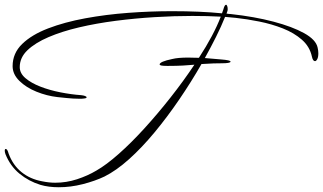

<svg xmlns="http://www.w3.org/2000/svg" viewBox="-38 -615 1358 807"><path d="M209 172Q166 172 132 162Q83 147 44 115Q5 83 -15 33Q-18 24 -18 19Q-18 11 -14 11Q-7 11 -2 30Q16 79 52.5 108.5Q89 138 139 147Q168 153 194 153Q241 153 285.5 138.5Q330 124 367 102Q409 78 461.5 31.5Q514 -15 569.5 -76Q625 -137 679 -205.5Q733 -274 779 -343Q758 -341 731 -339.5Q704 -338 671 -338H663Q633 -338 633 -344Q633 -356 686 -367Q710 -373 753 -373Q763 -373 774 -372.5Q785 -372 798 -372Q860 -467 890 -545Q836 -548 770 -548Q695 -548 612.5 -543Q530 -538 448.5 -527.5Q367 -517 294.5 -500Q222 -483 166 -459Q110 -435 77.5 -404Q45 -373 45 -333Q45 -307 69 -286.5Q93 -266 131.5 -251Q170 -236 215.5 -227Q261 -218 303 -215Q313 -214 319.5 -211.5Q326 -209 326 -206Q326 -202 315 -201Q311 -200 305.5 -200Q300 -200 294 -200Q270 -200 242 -203Q214 -206 203 -207Q159 -212 115.5 -229.5Q72 -247 43.5 -275Q15 -303 15 -337Q15 -391 55 -430Q95 -469 164 -495.5Q233 -522 320 -538Q407 -554 501 -561Q595 -568 685 -568Q804 -568 895 -559L901 -576Q906 -595 912 -595Q915 -595 917 -589.5Q919 -584 919 -577Q919 -571 918 -569Q917 -566 916 -563Q915 -560 914 -558Q919 -557 923.5 -556.5Q928 -556 932 -556Q1032 -545 1111.5 -524Q1191 -503 1240.5 -475.5Q1290 -448 1297 -415Q1300 -402 1300 -391Q1300 -375 1295.5 -366.5Q1291 -358 1286 -358Q1277 -358 1273 -377Q1264 -419 1231 -448Q1198 -477 1151 -495.5Q1104 -514 1051.5 -524.5Q999 -535 952 -540L908 -544Q892 -504 870 -460Q848 -416 823 -371L893 -365Q931 -362 931 -356Q931 -349 893 -349Q880 -349 859.5 -348.5Q839 -348 812 -346H809Q766 -271 715.5 -197Q665 -123 611.5 -58.5Q558 6 504.5 54Q451 102 401 127Q361 146 310 159Q259 172 209 172Z"/></svg>

Font: WindSong
Style: Regular
Weight: 400
Designer: Robert E. Leuschke
Foundry: Robert E. Leuschke
Version: Version 1.010; ttfautohint (v1.8.3)